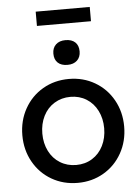

<svg xmlns="http://www.w3.org/2000/svg" viewBox="-60 -949 735 1005"><g transform="rotate(-5 307.5 -446.0)"><path d="M40 -263Q40 -340 75 -402.5Q110 -465 171 -500.5Q232 -536 308 -536Q383 -536 444 -500.5Q505 -465 540 -402.5Q575 -340 575 -263Q575 -186 540 -123.5Q505 -61 444 -25.5Q383 10 308 10Q232 10 171 -25.5Q110 -61 75 -123.5Q40 -186 40 -263ZM470 -263Q470 -314 449.5 -355Q429 -396 392 -419Q355 -442 308 -442Q261 -442 223.5 -419Q186 -396 165.5 -355Q145 -314 145 -263Q145 -212 165.5 -171Q186 -130 223.5 -107Q261 -84 308 -84Q355 -84 392 -107Q429 -130 449.5 -171Q470 -212 470 -263ZM239 -675Q239 -705 257.5 -722.5Q276 -740 308 -740Q341 -740 359 -723Q377 -706 377 -675Q377 -645 358.5 -627.5Q340 -610 308 -610Q275 -610 257 -627Q239 -644 239 -675ZM166 -902H450V-827H166Z"/></g></svg>

Font: Easer Grotesk Variable
Style: Regular
Weight: 400
Designer: Boardeaser, Bonnie Shaver-Troup, Thomas Jockin
Foundry: Lexend
Version: Version 1.001;Glyphs 3.1.2 (3151)